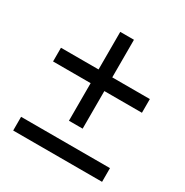

<svg xmlns="http://www.w3.org/2000/svg" viewBox="-152 -774 865 898"><g transform="rotate(30 280.0 -325.0)"><path d="M40 0V-74H520V0ZM40 -373V-447H243V-650H317V-447H520V-373H317V-170H243V-373Z"/></g></svg>

Font: TASA Orbiter Display
Style: Regular
Weight: 400
Designer: Weizhong Zhang
Version: Version 1.000;Glyphs 3.1.2 (3151)